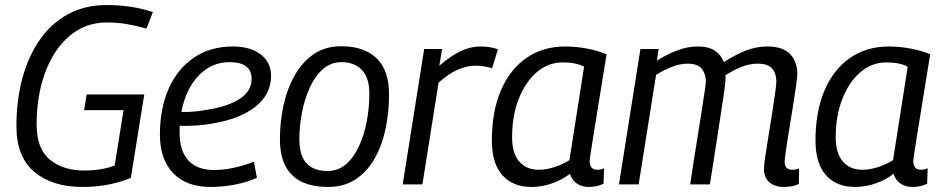

<svg xmlns="http://www.w3.org/2000/svg" viewBox="-20 -730 3730 760"><path d="M305 10Q187 10 116 -49.5Q45 -109 45 -230Q45 -333 68.5 -420Q92 -507 137.5 -572.5Q183 -638 249.5 -674Q316 -710 402 -710Q503 -710 585 -682L560 -617Q520 -628 483 -634.5Q446 -641 402 -641Q318 -641 255.5 -588Q193 -535 159 -443.5Q125 -352 125 -237Q125 -141 177.5 -98Q230 -55 314 -55Q350 -55 381 -60.5Q412 -66 434 -75L469 -294H313L323 -356H551L498 -26Q464 -11 414.5 -0.5Q365 10 305 10Z M997 -26Q956 -8 908.5 1Q861 10 814 10Q718 10 665.5 -44.5Q613 -99 613 -197Q613 -300 647.5 -378.5Q682 -457 747 -501.5Q812 -546 902 -546Q971 -546 1012 -514.5Q1053 -483 1053 -430Q1053 -357 991.5 -308Q930 -259 821 -241Q787 -235 754 -233Q721 -231 691 -232Q691 -219 691 -205Q691 -132 726 -94.5Q761 -57 827 -57Q862 -57 901.5 -65Q941 -73 985 -90ZM888 -484Q817 -484 766 -430.5Q715 -377 698 -287Q723 -286 750 -288.5Q777 -291 803 -296Q884 -309 930 -339.5Q976 -370 976 -418Q976 -484 888 -484Z M1279 10Q1088 10 1088 -179Q1088 -248 1102.5 -314Q1117 -380 1147 -432.5Q1177 -485 1222.5 -516Q1268 -547 1331 -547Q1421 -547 1470.5 -499.5Q1520 -452 1520 -356Q1520 -283 1505.5 -217Q1491 -151 1461.5 -100Q1432 -49 1386.5 -19.5Q1341 10 1279 10ZM1276 -53Q1318 -53 1349 -79.5Q1380 -106 1400.5 -150Q1421 -194 1431.5 -248.5Q1442 -303 1442 -360Q1442 -422 1412.5 -453Q1383 -484 1332 -484Q1290 -484 1258.5 -456.5Q1227 -429 1206.5 -384Q1186 -339 1175.5 -285.5Q1165 -232 1165 -180Q1165 -114 1193.5 -83.5Q1222 -53 1276 -53Z M1730 -536 1719 -470Q1766 -510 1804.5 -528Q1843 -546 1881 -546Q1921 -546 1951 -535L1928 -460Q1894 -470 1861 -470Q1829 -470 1793.5 -455Q1758 -440 1716 -403L1652 0H1574L1659 -536Z M2310 10Q2283 10 2263.5 -3.5Q2244 -17 2236 -42Q2205 -18 2165 -4Q2125 10 2083 10Q2010 10 1968.5 -36.5Q1927 -83 1927 -174Q1927 -288 1962.5 -371.5Q1998 -455 2063.5 -500.5Q2129 -546 2217 -546Q2261 -546 2305 -537.5Q2349 -529 2381 -515Q2361 -392 2348 -311.5Q2335 -231 2327.5 -184.5Q2320 -138 2317 -117.5Q2314 -97 2314 -94Q2314 -58 2344 -58Q2358 -58 2371 -64L2369 -3Q2344 10 2310 10ZM2234 -96 2292 -466Q2260 -483 2208 -483Q2150 -483 2105 -444.5Q2060 -406 2033.5 -339Q2007 -272 2007 -186Q2007 -124 2035 -91Q2063 -58 2113 -58Q2143 -58 2176 -69Q2209 -80 2234 -96Z M3082 10Q3048 10 3026 -8Q3004 -26 3004 -62Q3004 -74 3009 -109Q3014 -144 3021.5 -189Q3029 -234 3036 -279.5Q3043 -325 3048 -359.5Q3053 -394 3053 -407Q3053 -439 3036.5 -458.5Q3020 -478 2980 -478Q2946 -478 2914.5 -465Q2883 -452 2851 -432Q2852 -427 2852 -419.5Q2852 -412 2851 -406Q2850 -391 2845 -356.5Q2840 -322 2833 -277Q2826 -232 2818.5 -182.5Q2811 -133 2803.5 -85.5Q2796 -38 2790 0H2712Q2718 -41 2726 -92.5Q2734 -144 2742.5 -196Q2751 -248 2758 -293.5Q2765 -339 2769.5 -369.5Q2774 -400 2774 -407Q2774 -437 2758 -457.5Q2742 -478 2701 -478Q2672 -478 2641 -466Q2610 -454 2577 -434L2508 0H2430L2515 -536H2587L2580 -490Q2622 -516 2662 -531Q2702 -546 2742 -546Q2785 -546 2810 -529Q2835 -512 2845 -484Q2890 -513 2931.5 -529.5Q2973 -546 3018 -546Q3079 -546 3107.5 -516Q3136 -486 3136 -438Q3136 -425 3131 -389.5Q3126 -354 3118.5 -307.5Q3111 -261 3103.5 -215.5Q3096 -170 3091 -135.5Q3086 -101 3086 -90Q3086 -58 3116 -58Q3130 -58 3143 -63L3142 -2Q3129 5 3112.5 7.5Q3096 10 3082 10Z M3591 10Q3564 10 3544.5 -3.5Q3525 -17 3517 -42Q3486 -18 3446 -4Q3406 10 3364 10Q3291 10 3249.5 -36.5Q3208 -83 3208 -174Q3208 -288 3243.5 -371.5Q3279 -455 3344.5 -500.5Q3410 -546 3498 -546Q3542 -546 3586 -537.5Q3630 -529 3662 -515Q3642 -392 3629 -311.5Q3616 -231 3608.5 -184.5Q3601 -138 3598 -117.5Q3595 -97 3595 -94Q3595 -58 3625 -58Q3639 -58 3652 -64L3650 -3Q3625 10 3591 10ZM3515 -96 3573 -466Q3541 -483 3489 -483Q3431 -483 3386 -444.5Q3341 -406 3314.5 -339Q3288 -272 3288 -186Q3288 -124 3316 -91Q3344 -58 3394 -58Q3424 -58 3457 -69Q3490 -80 3515 -96Z"/></svg>

Font: Georama
Style: Italic
Weight: 400
Italic angle: -9°
Designer: Jean-Baptiste Levee
Foundry: Production Type
Version: Version 1.000